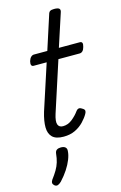

<svg xmlns="http://www.w3.org/2000/svg" viewBox="-149 -791 715 1138"><g transform="rotate(-15 209.0 -222.5)"><path d="M166 16Q119 16 97.5 -5Q76 -26 75.5 -64.5Q75 -103 91 -157L182 -436H102Q92 -436 88.5 -444Q85 -452 89 -468Q94 -484 102.5 -492Q111 -500 121 -500H203L269 -704Q273 -720 281 -725Q289 -730 306 -730Q330 -730 337.5 -722.5Q345 -715 339 -699L274 -500H402Q413 -500 416.5 -492.5Q420 -485 415 -468Q411 -452 403 -444Q395 -436 384 -436H254L154 -128Q140 -84 147 -64.5Q154 -45 178 -45Q209 -45 235 -66Q261 -87 278 -111Q283 -119 292 -122Q301 -125 313 -117Q328 -109 329 -100.5Q330 -92 324 -82Q312 -60 289.5 -36.5Q267 -13 236.5 1.5Q206 16 166 16ZM39 281Q29 273 28 264.5Q27 256 34 245Q53 220 66 198Q79 176 86 153Q93 130 96 100Q98 85 107.5 79Q117 73 132 73Q151 73 160 81.5Q169 90 167 105Q166 127 155 155Q144 183 125 212Q106 241 80 269Q70 279 59.5 283.5Q49 288 39 281Z"/></g></svg>

Font: Playwrite DK Loopet Light
Style: Regular
Weight: 300
Version: Version 1.003